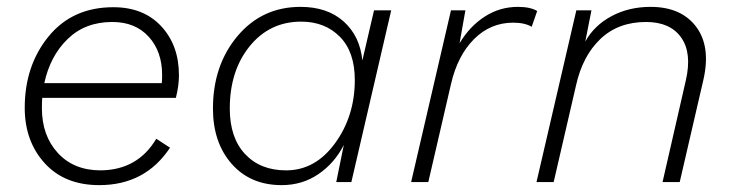

<svg xmlns="http://www.w3.org/2000/svg" viewBox="-20 -530 2135 559"><path d="M492 -245H103Q102 -235 102 -215Q102 -135 148.5 -84.5Q195 -34 273 -34Q381 -35 435 -126L475 -100Q403 9 269 9Q168 9 110 -55Q52 -119 52 -216Q52 -339 121.5 -424Q191 -509 310 -509Q398 -509 449.5 -453.5Q501 -398 501 -311Q501 -280 492 -245ZM307 -466Q228 -466 177 -416.5Q126 -367 109 -288H451Q452 -296 452 -312Q452 -380 413 -423Q374 -466 307 -466Z M800 9Q709 9 654.5 -53Q600 -115 600 -214Q600 -340 671.5 -425Q743 -510 855 -510Q933 -510 980.5 -467.5Q1028 -425 1035 -354L1069 -500H1119L1003 0H959L981 -108Q954 -55 907 -23Q860 9 800 9ZM813 -34Q898 -34 955.5 -113Q1013 -192 1013 -297Q1013 -379 969.5 -423Q926 -467 857 -467Q765 -467 707 -395.5Q649 -324 649 -214Q649 -129 693.5 -81.5Q738 -34 813 -34Z M1488 -510Q1524 -510 1544 -498L1528 -452Q1508 -464 1474 -464Q1408 -464 1360 -416Q1312 -368 1293 -285L1227 0H1177L1293 -500H1335L1318 -404Q1347 -453 1391 -481.5Q1435 -510 1488 -510Z M1874 -510Q1963 -510 2006.5 -452.5Q2050 -395 2028 -298L1959 0H1909L1977 -297Q1995 -376 1963 -421Q1931 -466 1861 -466Q1780 -466 1728 -416.5Q1676 -367 1657 -281L1592 0H1542L1658 -500H1702L1684 -409Q1710 -456 1760.5 -483Q1811 -510 1874 -510Z"/></svg>

Font: Elaine Sans Light
Style: Italic
Weight: 300
Italic angle: -13°
Designer: Wei Huang
Foundry: Wei Huang
Version: Version 2.001;December 24, 2019;FontCreator 12.0.0.2547 64-b